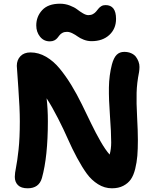

<svg xmlns="http://www.w3.org/2000/svg" viewBox="-20 -951 832 1026"><path d="M246.1 -730Q213.9 -730 193.8 -755.1Q173.8 -780.3 173.8 -814.9Q173.8 -862.8 205.6 -897Q237.3 -931.2 300.8 -931.2Q328.1 -931.2 353 -921.6Q377.9 -912.1 392.6 -900.6Q407.2 -889.2 423.6 -879.6Q439.9 -870.1 452.1 -870.1Q466.3 -870.1 476.6 -875.7Q486.8 -881.3 493.4 -889.2Q500 -897 506.1 -904.8Q512.2 -912.6 521.7 -918.2Q531.2 -923.8 543.9 -923.8Q600.1 -923.8 600.1 -850.1Q600.1 -797.4 564.2 -764.2Q528.3 -731 469.2 -731Q447.8 -731 427.7 -738.8Q407.7 -746.6 395.3 -755.9Q382.8 -765.1 367.2 -772.9Q351.6 -780.8 337.9 -780.8Q323.7 -780.8 314 -775.6Q304.2 -770.5 298.3 -762.9Q292.5 -755.4 286.4 -747.8Q280.3 -740.2 270.3 -735.1Q260.3 -730 246.1 -730ZM127.9 55.2Q92.8 55.2 75.9 38.3Q59.1 21.5 59.1 -5.9Q59.1 -24.9 65.7 -57.1Q72.3 -89.4 79.1 -150.9Q85.9 -212.4 85.9 -303.2Q85.9 -371.1 77.9 -481.9Q69.8 -592.8 69.8 -599.1Q69.8 -630.4 89.1 -650.6Q108.4 -670.9 143.1 -670.9Q186 -670.9 226.1 -647.7Q266.1 -624.5 298.8 -584.7Q331.5 -544.9 361.1 -496.6Q390.6 -448.2 417.5 -393.3Q444.3 -338.4 468 -289.3Q491.7 -240.2 517.6 -195.1Q543.5 -149.9 565.9 -125Q574.2 -153.8 574.2 -189.9Q574.2 -243.7 567.6 -331.8Q561 -419.9 562 -484.1Q563 -548.3 578.1 -606.9Q587.9 -642.6 603.5 -658.2Q619.1 -673.8 644 -673.8Q665 -673.8 681.2 -666.5Q697.3 -659.2 706.1 -647.7Q714.8 -636.2 720.2 -621.8Q725.6 -607.4 725.3 -593Q725.1 -578.6 723.1 -565.9Q711.4 -507.8 710 -455.3Q708.5 -402.8 712.6 -326.9Q716.8 -251 716.8 -203.1Q716.8 -154.3 713.9 -118.7Q710.9 -83 702.4 -48.3Q693.8 -13.7 679 7.6Q664.1 28.8 638.7 42Q613.3 55.2 578.1 55.2Q538.6 55.2 503.9 33.4Q469.2 11.7 444.1 -22.7Q418.9 -57.1 391.6 -107.9Q364.3 -158.7 342.8 -208Q321.3 -257.3 290 -318.6Q258.8 -379.9 229 -425.8Q235.8 -370.1 235.8 -303.2Q235.8 -113.8 204.1 0Q188.5 55.2 127.9 55.2Z"/></svg>

Font: Shantell Sans Bouncy
Style: Bold
Weight: 700
Designer: Stephen Nixon, Anya Danilova, Shantell Martin
Foundry: Arrow Type
Version: Version 1.006;[9816181b4]